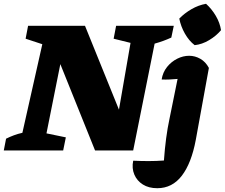

<svg xmlns="http://www.w3.org/2000/svg" viewBox="-52 -793 1185 1012"><path d="M560 -657H864L851 -595Q829 -585 808.5 -577.5Q788 -570 763 -563L650 0H449L266 -455L193 -90L295 -69L281 0H-32L-20 -62Q0 -72 21.5 -80Q43 -88 66 -93L171 -560L83 -589L96 -657H396L575 -215L636 -567L547 -589ZM1049 -435 980 -56Q957 67 906.5 133Q856 199 777 199Q732 199 701 179.5Q670 160 656 127Q642 94 650 54Q690 56 731 56Q772 56 812 53Q821 -72 841 -165L884 -377Q862 -375 841.5 -374Q821 -373 800 -374Q806 -412 828.5 -440Q851 -468 882 -483.5Q913 -499 945 -499Q976 -499 1004 -483Q1032 -467 1049 -435ZM1034 -773Q1064 -746 1085.5 -709.5Q1107 -673 1113 -634Q1088 -604 1050.5 -581.5Q1013 -559 974 -555Q944 -578 922.5 -616Q901 -654 893 -695Q920 -723 957 -744.5Q994 -766 1034 -773Z"/></svg>

Font: Piazzolla SC ExtraBold
Style: Italic
Weight: 800
Italic angle: -11.3°
Designer: Juan Pablo del Peral
Foundry: Huerta Tipografica
Version: Version 1.330